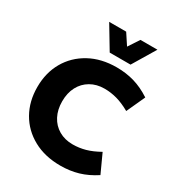

<svg xmlns="http://www.w3.org/2000/svg" viewBox="-210 -1024 1073 1165"><g transform="rotate(30 327.0 -442.0)"><path d="M390 10Q281 10 200 -34.5Q119 -79 75 -156.5Q31 -234 31 -334Q31 -434 75.5 -511.5Q120 -589 201 -633.5Q282 -678 390 -678Q456 -678 514 -661Q572 -644 630 -606L571 -477Q521 -505 478 -517Q435 -529 390 -529Q335 -529 293 -504.5Q251 -480 228 -436.5Q205 -393 205 -334Q205 -276 228 -232Q251 -188 293 -163.5Q335 -139 390 -139Q435 -139 478 -151Q521 -163 571 -191L630 -62Q572 -24 514 -7Q456 10 390 10ZM307 -734 211 -894H330L380 -818L430 -894H549L453 -734Z"/></g></svg>

Font: Gantari ExtraBold
Style: Regular
Weight: 800
Version: Version 1.000